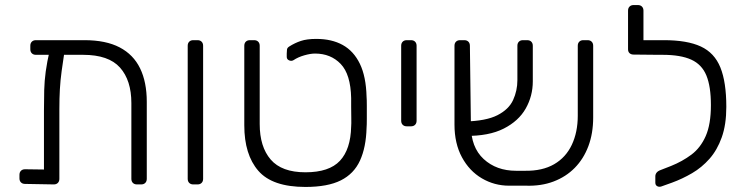

<svg xmlns="http://www.w3.org/2000/svg" viewBox="-20 -730 2955 760"><path d="M122 -513Q112 -513 106 -519Q100 -525 100 -535V-549Q100 -559 106 -565Q112 -571 122 -571H314Q399 -571 453.5 -542.5Q508 -514 534.5 -459.5Q561 -405 561 -327V-22Q561 -12 555 -6Q549 0 539 0H522Q512 0 506 -6Q500 -12 500 -22V-322Q500 -412 455 -462.5Q410 -513 309 -513ZM197 -553H214Q224 -553 230 -547Q236 -541 236 -531Q229 -485 224 -448.5Q219 -412 217 -376.5Q215 -341 215 -297V-22Q215 -12 209 -6Q203 0 193 0L79 -2Q69 -2 63 -8Q57 -14 57 -24V-38Q57 -48 63 -54Q69 -60 79 -60L154 -59V-292Q154 -337 155 -373.5Q156 -410 161 -447Q166 -484 177 -532Q179 -542 183 -547.5Q187 -553 197 -553Z M745 0Q735 0 729 -6Q723 -12 723 -22V-549Q723 -559 729 -565Q735 -571 745 -571H762Q772 -571 778 -565Q784 -559 784 -549V-22Q784 -12 778 -6Q772 0 762 0Z M1189 10Q1058 10 1002.5 -54Q947 -118 947 -234V-549Q947 -559 953 -565Q959 -571 969 -571H986Q996 -571 1002 -565Q1008 -559 1008 -549V-239Q1008 -149 1051.5 -98.5Q1095 -48 1189 -48Q1283 -48 1325.5 -93.5Q1368 -139 1370 -229Q1371 -239 1370.5 -262Q1370 -285 1370 -308.5Q1370 -332 1370 -342Q1368 -436 1328.5 -477Q1289 -518 1227 -518Q1209 -518 1184.5 -511Q1160 -504 1142 -492Q1134 -487 1124.5 -491Q1115 -495 1115 -505V-518Q1115 -527 1116 -534Q1117 -541 1125 -546Q1147 -560 1171 -568Q1195 -576 1232 -576Q1293 -576 1336.5 -552Q1380 -528 1404.5 -477.5Q1429 -427 1431 -347Q1432 -337 1432 -311.5Q1432 -286 1432 -260Q1432 -234 1431 -224Q1429 -147 1405 -94.5Q1381 -42 1329 -16Q1277 10 1189 10Z M1590 -230Q1580 -230 1574 -236Q1568 -242 1568 -252V-549Q1568 -559 1574 -565Q1580 -571 1590 -571H1607Q1617 -571 1623 -565Q1629 -559 1629 -549V-252Q1629 -242 1623 -236Q1617 -230 1607 -230Z M2058 -54Q2127 -53 2173.5 -80Q2220 -107 2243.5 -157Q2267 -207 2267 -272V-549Q2267 -559 2273 -565Q2279 -571 2289 -571H2306Q2316 -571 2322 -565Q2328 -559 2328 -549V-265Q2328 -202 2309 -151.5Q2290 -101 2255 -65.5Q2220 -30 2171 -11.5Q2122 7 2062 5H1995Q1937 5 1887.5 -24Q1838 -53 1808.5 -107.5Q1779 -162 1779 -237V-549Q1779 -559 1785 -565Q1791 -571 1801 -571H1818Q1828 -571 1834 -565Q1840 -559 1840 -549L1844 -234Q1844 -147 1894.5 -100.5Q1945 -54 2023 -54ZM1822 -192 1819 -249Q1904 -251 1949 -274Q1994 -297 2011 -334Q2028 -371 2028 -413V-549Q2028 -559 2034 -565Q2040 -571 2050 -571H2067Q2077 -571 2083 -565Q2089 -559 2089 -549V-408Q2089 -350 2061 -300.5Q2033 -251 1974 -221Q1915 -191 1822 -192Z M2598 8Q2589 11 2581.5 7Q2574 3 2574 -7V-32Q2574 -40 2579 -46.5Q2584 -53 2595 -57L2636 -73Q2681 -91 2717 -118Q2753 -145 2773.5 -191.5Q2794 -238 2794 -314Q2794 -388 2776 -431.5Q2758 -475 2716 -494Q2674 -513 2603 -513H2569Q2559 -513 2553 -519Q2547 -525 2547 -535V-549Q2547 -559 2553 -565Q2559 -571 2569 -571H2608Q2700 -571 2754 -546Q2808 -521 2831.5 -463Q2855 -405 2855 -307Q2855 -237 2837 -186.5Q2819 -136 2788.5 -101.5Q2758 -67 2719.5 -44.5Q2681 -22 2640 -7ZM2586 -513 2488 -514Q2478 -514 2472 -519.5Q2466 -525 2466 -535V-688Q2466 -698 2472 -704Q2478 -710 2488 -710H2505Q2515 -710 2521 -704Q2527 -698 2527 -688V-571H2589Z"/></svg>

Font: Rubik Light
Style: Regular
Weight: 300
Designer: Hubert and Fischer
Foundry: Hubert and Fischer
Version: Version 2.300;gftools[0.9.30]